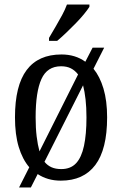

<svg xmlns="http://www.w3.org/2000/svg" viewBox="-20 -786 538 846"><path d="M196 -619Q210 -643 225 -668.5Q240 -694 253.5 -719Q267 -744 275 -766H374V-756Q366 -743 350 -723.5Q334 -704 313.5 -683Q293 -662 271.5 -641.5Q250 -621 232 -606H196ZM109 -49Q79 -84 62.5 -138.5Q46 -193 46 -269Q46 -409 97.5 -477.5Q149 -546 251 -546Q312 -546 356 -514L388 -576H439L392 -483Q420 -449 436 -395.5Q452 -342 452 -269Q452 -128 400 -59Q348 10 248 10Q218 10 192.5 2.5Q167 -5 146 -19L116 40H64ZM250 -41Q291 -41 315 -66.5Q339 -92 350 -143Q361 -194 361 -268Q361 -313 357 -348Q353 -383 346 -410L176 -73Q189 -57 207 -49Q225 -41 250 -41ZM324 -458Q310 -476 292 -485Q274 -494 249 -494Q188 -494 162.5 -437.5Q137 -381 137 -269Q137 -222 141.5 -185Q146 -148 154 -119Z"/></svg>

Font: Noto Serif Condensed
Style: Regular
Weight: 400
Width: 3
Designer: Monotype Design Team
Foundry: Monotype Imaging Inc.
Version: Version 2.015